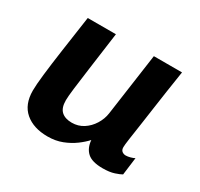

<svg xmlns="http://www.w3.org/2000/svg" viewBox="-116 -658 850 815"><g transform="rotate(30 309.0 -250.5)"><path d="M201 10Q132 10 91 -25Q50 -60 50 -128Q50 -155 56 -208Q62 -261 73 -338Q84 -415 98 -511H236Q221 -402 211.5 -331.5Q202 -261 197 -221Q192 -181 192 -162Q192 -125 210 -108.5Q228 -92 261 -92Q292 -92 317 -108Q342 -124 358.5 -150.5Q375 -177 379 -206L422 -511H560Q551 -454 544 -406.5Q537 -359 531.5 -320Q526 -281 521.5 -250Q517 -219 513.5 -195Q510 -171 507.5 -154.5Q505 -138 504 -127Q503 -116 503 -112Q503 -98 511 -92Q519 -86 529 -86Q539 -86 551.5 -89.5Q564 -93 571 -97L560 -11Q550 -5 527.5 2.5Q505 10 471 10Q419 10 396 -11Q373 -32 370 -70Q354 -52 329 -33.5Q304 -15 272 -2.5Q240 10 201 10Z"/></g></svg>

Font: Chivo SemiBold
Style: Italic
Weight: 600
Italic angle: -8.05°
Designer: Hector Gatti
Foundry: Omnibus-Type
Version: Version 2.002